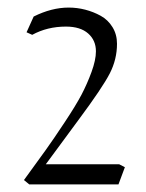

<svg xmlns="http://www.w3.org/2000/svg" viewBox="-20 -902 388 512"><path d="M43.9 -421.9Q81.5 -473.6 102.1 -502.2Q122.6 -530.8 152.3 -575.7Q182.1 -620.6 197.3 -649.4Q212.4 -678.2 224.1 -710.2Q235.8 -742.2 235.8 -765.1Q235.8 -794.4 215.1 -812.7Q194.3 -831.1 155.8 -831.1Q106 -831.1 65.9 -809.1L50.8 -815.9L69.8 -857.9Q117.7 -881.8 163.1 -881.8Q185.5 -881.8 207.3 -876.2Q229 -870.6 248.5 -859.9Q268.1 -849.1 280 -829.6Q292 -810.1 292 -785.2Q292 -743.7 272.7 -706.1Q253.4 -668.5 189.9 -583L102.1 -463.9H297.9L313 -456.1L295.9 -410.2H58.1Z"/></svg>

Font: Dehuti Alt
Style: Book
Weight: 400
Version: Version 1.2